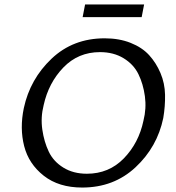

<svg xmlns="http://www.w3.org/2000/svg" viewBox="-20 -836 788 862"><path d="M351 -759 362 -816H627L616 -759ZM349 6Q244 6 176.5 -47Q109 -100 88.5 -180Q68 -260 87 -351Q115 -481 211.5 -572.5Q308 -664 450 -664Q515 -664 566.5 -643.5Q618 -623 649.5 -588.5Q681 -554 700.5 -508Q720 -462 721 -410.5Q722 -359 713 -306Q686 -176 588.5 -85Q491 6 349 6ZM370 -56Q469 -56 536 -125Q603 -194 624 -294Q638 -349 630.5 -404Q623 -459 601.5 -503Q580 -547 535 -574.5Q490 -602 429 -602Q331 -602 264.5 -533Q198 -464 176 -364Q162 -309 170 -254Q178 -199 199 -155Q220 -111 264.5 -83.5Q309 -56 370 -56Z"/></svg>

Font: EauTest Medium
Style: Italic
Weight: 500
Italic angle: -12°
Designer: Christian Thalmann (Catharsis Fonts)
Version: Version 0.001;PS 000.001;hotconv 1.0.88;makeotf.lib2.5.64775